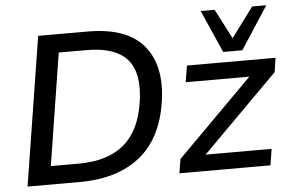

<svg xmlns="http://www.w3.org/2000/svg" viewBox="-52 -831 1380 907"><g transform="rotate(-5 638.0 -377.5)"><path d="M43 0ZM43 0 155 -705H389Q577 -705 656.5 -607.5Q736 -510 709 -339Q682 -169 574.5 -84.5Q467 0 291 0ZM161 -87H294Q430 -87 507.5 -151.5Q585 -216 605 -348Q627 -486 570.5 -552Q514 -618 377 -618H245ZM763 0ZM763 0 774 -67 1132 -426H830L843 -504H1263L1253 -437L894 -77H1207L1195 0ZM1019 -553 930 -755H996L1069 -614L1174 -755H1241L1110 -553Z"/></g></svg>

Font: Winston Medium
Style: Italic
Weight: 500
Italic angle: -9°
Designer: Original fonts by Vernon Adams / Changes by Cristiano Sobral
Foundry: Original fonts by Vernon Adams / Changes by Cristiano Sobral
Version: Version 2.503;July 17, 2020;FontCreator 13.0.0.2655 64-bit